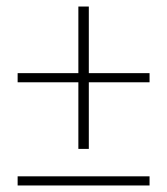

<svg xmlns="http://www.w3.org/2000/svg" viewBox="-20 -568 512 588"><path d="M220 -112V-316H34V-344H220V-548H252V-344H438V-316H252V-112ZM34 0V-28H438V0Z"/></svg>

Font: Source Sans 3
Style: Regular
Weight: 200
Designer: Paul D. Hunt
Foundry: Adobe
Version: Version 3.046;hotconv 1.0.118;makeotfexe 2.5.65603